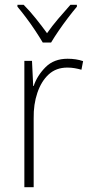

<svg xmlns="http://www.w3.org/2000/svg" viewBox="-20 -877 382 804"><path d="M263 -631Q299 -631 328 -621L321 -585Q307 -589 292.5 -591.5Q278 -594 262 -594Q215 -594 184 -565.5Q153 -537 136.5 -488.5Q120 -440 121 -381V-93H82V-622H114L119 -517H121Q136 -561 171 -596Q206 -631 263 -631ZM159 -699Q146 -721 127.5 -749Q109 -777 89 -803.5Q69 -830 53 -849V-857H79Q104 -832 130 -799.5Q156 -767 177 -738Q198 -768 223.5 -798Q249 -828 275 -857H302V-849Q285 -829 264.5 -802Q244 -775 225.5 -748Q207 -721 194 -699Z"/></svg>

Font: Noto Sans Telugu UI SemiCondensed ExtraLight
Style: Regular
Weight: 200
Width: 4
Designer: Jelle Bosma - Monotype Design Team
Foundry: Monotype Imaging Inc.
Version: Version 2.005; ttfautohint (v1.8.4.7-5d5b)